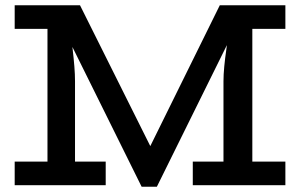

<svg xmlns="http://www.w3.org/2000/svg" viewBox="-20 -706 1143 732"><path d="M520 6 256 -527Q256 -522 257 -518Q261 -484 263.5 -453Q266 -422 266 -396V-90H383V0H36V-90H161V-596H36V-686H285L553 -149L818 -686H1068V-596H942V-90H1068V0H715V-90H832V-396Q832 -421 835 -452.5Q838 -484 843 -518Q844 -526 845 -534L578 6Z"/></svg>

Font: BioRhyme ExtraBold Medium
Style: Regular
Weight: 500
Version: Version 1.600;gftools[0.9.33]